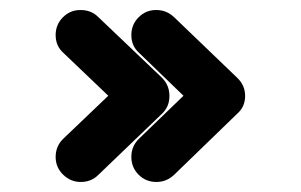

<svg xmlns="http://www.w3.org/2000/svg" viewBox="-20 -483 600 383"><path d="M291 -463Q292 -463 292 -463Q312 -463 327 -449L453 -328Q469 -313 469 -291.5Q469 -270 453 -256Q453 -256 327 -134Q312 -120 292 -120Q271 -120 256.5 -134.5Q242 -149 242 -170Q242 -192 258 -207L346 -292L258 -377Q242 -391 242 -413Q242 -434 256.5 -448.5Q271 -463 291 -463ZM140 -463Q141 -463 141 -463Q162 -463 176 -449L303 -328Q318 -313 318 -291.5Q318 -270 303 -256L176 -134Q162 -120 141 -120Q121 -120 106 -134.5Q91 -149 91 -170Q91 -192 107 -207L196 -292L107 -377Q91 -391 91 -413Q91 -434 105.5 -448.5Q120 -463 140 -463Z"/></svg>

Font: Brass Mono
Style: Bold
Weight: 700
Monospace: yes
Version: Version 1.100; ttfautohint (v1.8.3) -l 8 -r 50 -G 200 -x 14 